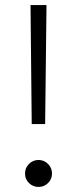

<svg xmlns="http://www.w3.org/2000/svg" viewBox="-20 -740 308 768"><path d="M102.1 -719.7H166L160.6 -243.7H106.9ZM80.1 -45.9Q80.1 -68.4 95.9 -84.2Q111.8 -100.1 134.3 -100.1Q156.2 -100.1 172.1 -84.2Q188 -68.4 188 -45.9Q188 -23.4 172.1 -7.8Q156.2 7.8 134.3 7.8Q111.8 7.8 95.9 -7.8Q80.1 -23.4 80.1 -45.9Z"/></svg>

Font: Reddit Sans Light
Style: Regular
Weight: 300
Designer: Stephen Hutchings
Foundry: Reddit
Version: Version 1.013